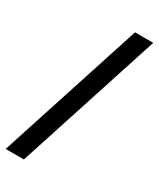

<svg xmlns="http://www.w3.org/2000/svg" viewBox="-231 -816 777 940"><g transform="rotate(30 158.0 -346.5)"><path d="M78 59H-25L238 -752H341Z"/></g></svg>

Font: Mulish ExtraLight
Style: Bold
Weight: 700
Version: Version 3.603